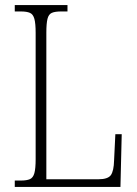

<svg xmlns="http://www.w3.org/2000/svg" viewBox="-20 -734 538 754"><path d="M38 0V-25H62Q85 -25 97.5 -30.5Q110 -36 115 -54Q120 -72 120 -109V-605Q120 -642 115 -660Q110 -678 97.5 -683.5Q85 -689 62 -689H38V-714H245V-689H220Q196 -689 183.5 -683.5Q171 -678 166.5 -660Q162 -642 162 -606V-30H366Q404 -30 415.5 -46.5Q427 -63 428 -104L433 -207H458L453 0Z"/></svg>

Font: Noto Serif Ethiopic Condensed ExtraLight
Style: Regular
Weight: 200
Width: 3
Designer: Monotype Design Team
Foundry: Monotype Imaging Inc.
Version: Version 2.102; ttfautohint (v1.8.4.7-5d5b)